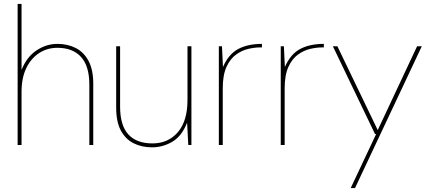

<svg xmlns="http://www.w3.org/2000/svg" viewBox="-20 -740 2192 980"><path d="M70 0V-720H90V-383Q116 -449 166 -482.5Q216 -516 273 -516Q325 -516 366.5 -495Q408 -474 432 -429Q456 -384 456 -313V0H436V-308Q436 -403 393.5 -449.5Q351 -496 273 -496Q221 -496 179.5 -469Q138 -442 114 -392Q90 -342 90 -271V0Z M756 12Q704 12 662.5 -8.5Q621 -29 597 -73.5Q573 -118 573 -191V-504H593V-196Q593 -100 635 -54Q677 -8 758 -8Q838 -8 887.5 -65Q937 -122 937 -230V-504H957V0H941L935 -114Q908 -45 859.5 -16.5Q811 12 756 12Z M1097 0V-504H1113L1118 -398Q1147 -464 1196 -490Q1245 -516 1317 -516V-498H1308Q1280 -498 1247.5 -490.5Q1215 -483 1185 -461.5Q1155 -440 1136 -398.5Q1117 -357 1117 -289V0Z M1413 0V-504H1429L1434 -398Q1463 -464 1512 -490Q1561 -516 1633 -516V-498H1624Q1596 -498 1563.5 -490.5Q1531 -483 1501 -461.5Q1471 -440 1452 -398.5Q1433 -357 1433 -289V0Z M1770 220 1900 -56H1894L1679 -504H1702L1908 -76L2109 -504H2133L1792 220Z"/></svg>

Font: DM Sans Thin
Style: Regular
Weight: 100
Designer: Colophon Foundry, Jonny Pinhorn
Foundry: Colophon Foundry
Version: Version 4.004; ttfautohint (v1.8.4.7-5d5b)